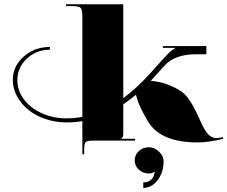

<svg xmlns="http://www.w3.org/2000/svg" viewBox="-20 -676 1093 923"><path d="M766.6 99.2Q766.6 152.1 738 189.7Q709.4 227.3 668.7 227.3V201Q688.4 201 702.8 190.8Q717.2 180.5 720.3 164.3Q721.6 156.5 724.7 152.1L721.2 149.5Q715 157.8 694.9 157.8Q667 157.8 647.3 139.4Q627.6 121.1 627.6 94.8Q627.6 68.6 647.3 50.3Q667 31.9 694.9 31.9Q722 31.9 744.3 52.9Q766.6 73.9 766.6 99.2ZM375.9 -594.4Q375.9 -629.8 367.4 -638.3Q358.8 -646.9 323.4 -646.9H297.2V-655.6H572.6V-204.1Q638.5 -252.6 706.7 -328.7L770.1 -399Q802.9 -435.3 822.1 -444.1V-445.8H763.1V-454.5H972V-415.2H923.1Q820.4 -415.2 770.5 -360.1L726.4 -311.2Q712.8 -296.3 705 -288L705.4 -287.6Q730.8 -285.4 759.8 -278Q788.9 -270.5 824.3 -252.6Q859.7 -234.7 879.4 -210.7Q906 -177.4 937.5 -107.1Q945.8 -88.3 951.3 -76.9Q956.7 -65.6 965.3 -51.6Q973.8 -37.6 981.2 -29.9Q988.6 -22.3 998.9 -17Q1009.2 -11.8 1020.5 -11.8Q1030.2 -11.8 1051.1 -17L1053.3 -8.7Q981.6 8.7 930.9 8.7Q751.3 8.7 691.4 -92.2Q670.5 -127.6 658 -153.8Q645.5 -180.1 641.8 -191.7Q638.1 -203.2 633.7 -220.7Q603.1 -195.4 572.6 -174.4V-36.7Q572.6 -25.3 570.8 -20.5Q569.1 -15.7 563.8 -10.5V-8.7H629.4V0H428.3Q398.6 0 391.6 7Q384.6 14 384.6 43.7V65.6H375.9V-93.5Q338.3 -87.4 299.8 -87.4Q247.4 -87.4 199.5 -103.6Q151.7 -119.8 117.1 -147.3Q82.6 -174.8 62.1 -212.6Q41.5 -250.4 41.5 -292Q41.5 -357.5 93.8 -403.8Q146 -450.2 219.8 -450.2V-437.1Q155.2 -437.1 109.3 -394.2Q63.4 -351.4 63.4 -290.6Q63.4 -240.8 95.1 -198.4Q126.7 -156 181.2 -131.6Q235.6 -107.1 299.8 -107.1Q338.3 -107.1 375.9 -114.1Z"/></svg>

Font: Wabroye
Style: Medium
Weight: 500
Designer: gluk
Foundry: gluk
Version: Version 0.14